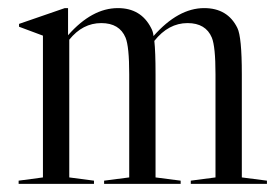

<svg xmlns="http://www.w3.org/2000/svg" viewBox="-20 -454 692 474"><path d="M151 -16 212 -8V0H26V-8L86 -16V-366L27 -388V-395L140 -434H148V-367Q207 -434 271 -434Q328 -434 353 -385Q358 -376 359 -365Q420 -434 484 -434Q542 -434 566 -385Q577 -363 577 -271V-16L639 -8V0H451V-8L512 -16V-271Q512 -339 503 -361Q488 -397 443 -397Q396 -397 361 -353Q364 -327 364 -271V-16L426 -8V0H237V-8L299 -16V-271Q299 -339 290 -361Q275 -397 230 -397Q184 -397 151 -356Z"/></svg>

Font: Libre Caslon Display
Style: Regular
Weight: 400
Designer: Pablo Impallari, Rodrigo Fuenzalida
Foundry: Pablo Impallari, Rodrigo Fuenzalida
Version: Version 1.002